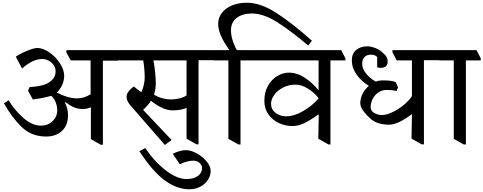

<svg xmlns="http://www.w3.org/2000/svg" viewBox="-20 -1018 3548 1409"><path d="M845 -573H735V44H719L647 3V-230H645Q619 -218 586 -218Q552 -218 522 -231Q492 -244 461 -268L456 -265Q479 -224 479 -171Q479 -99 435 -57.5Q391 -16 318 -16Q210 -16 137 -88Q64 -160 9 -260L43 -282Q88 -208 152 -152Q216 -96 281 -96Q332 -96 366 -129Q400 -162 400 -208Q400 -238 389 -266.5Q378 -295 356 -315Q299 -298 221 -288L186 -352L197 -379Q286 -384 328 -406Q356 -422 372 -443Q388 -464 388 -496Q388 -531 358.5 -558Q329 -585 290 -585Q220 -585 142 -515L96 -602Q125 -623 177 -644.5Q229 -666 256 -666Q296 -665 342 -633.5Q388 -602 419.5 -554Q451 -506 451 -460Q451 -431 438 -398.5Q425 -366 397 -339Q429 -321 469.5 -308.5Q510 -296 545 -296Q599 -296 645 -327V-575H499L467 -634V-650H811L843 -590Z M1547 -591V-576H1437V41H1421L1349 0V-225H1347Q1301 -208 1249 -208Q1206 -208 1163.5 -229.5Q1121 -251 1090 -277H1087Q1067 -245 1030 -212L1239 9L1190 46L969 -208Q963 -215 943.5 -237Q924 -259 916.5 -275Q909 -291 909 -307Q909 -330 926 -350.5Q943 -371 962 -383L1017 -341Q1026 -357 1034 -389Q1042 -421 1042 -451Q1042 -475 1039 -512Q1036 -549 1031 -575H843L812 -634V-650H1515ZM1226 -288Q1304 -288 1349 -318V-575H1106Q1123 -482 1123 -405Q1123 -362 1110 -323Q1134 -308 1165.5 -298.5Q1197 -289 1226 -289Z M1349 296Q1401 296 1432 273.5Q1463 251 1463 215Q1463 195 1445 178Q1427 161 1397 161Q1376 161 1348.5 168.5Q1321 176 1300 188L1248 111Q1269 99 1296 91.5Q1323 84 1344 84Q1381 84 1424 107.5Q1467 131 1496.5 167Q1526 203 1526 238Q1526 269 1507 300Q1488 331 1452 351Q1416 371 1369 371Q1280 371 1191.5 307.5Q1103 244 1003 92L1046 68Q1110 165 1194 230.5Q1278 296 1349 296Z M1675 -795Q1675 -758 1689 -716Q1703 -674 1719 -650H1822L1854 -590V-575H1745V42H1729L1656 1V-575H1547L1516 -634V-650H1664Q1581 -764 1581 -842Q1581 -887 1607.5 -922.5Q1634 -958 1682 -978Q1730 -998 1791 -998Q1894 -998 2013 -920Q2132 -842 2269 -719L2242 -684Q2109 -796 2010.5 -857.5Q1912 -919 1827 -919Q1760 -919 1717.5 -887Q1675 -855 1675 -795Z M2515 -590V-575H2405V42H2390L2316 0L2319 -176L2316 -178Q2261 -138 2216 -115.5Q2171 -93 2126 -93Q2074 -93 2026.5 -115Q1979 -137 1949.5 -179Q1920 -221 1920 -278Q1920 -341 1946.5 -388Q1973 -435 2014.5 -460Q2056 -485 2099 -485Q2160 -485 2217 -447.5Q2274 -410 2316 -357H2318V-575H1854L1823 -634V-650H2484ZM2085 -165Q2141 -165 2207.5 -204.5Q2274 -244 2318 -296V-297Q2287 -339 2239 -368Q2191 -397 2150 -397Q2099 -397 2057.5 -375.5Q2016 -354 1992.5 -321.5Q1969 -289 1969 -256Q1969 -215 2002.5 -189.5Q2036 -164 2085 -164Z M3200 -576H3091V41H3074L3000 -1L3003 -177L3000 -179Q2900 -103 2835 -103Q2753 -103 2703 -143Q2671 -171 2647.5 -202Q2624 -233 2624 -262Q2624 -295 2640.5 -329Q2657 -363 2687 -388Q2632 -421 2597 -470.5Q2562 -520 2562 -575Q2562 -625 2594 -651.5Q2626 -678 2675 -678Q2699 -678 2726.5 -668.5Q2754 -659 2771 -646Q2796 -627 2810.5 -609.5Q2825 -592 2825 -563Q2825 -546 2812.5 -533Q2800 -520 2773 -520Q2756 -520 2748 -525V-599Q2733 -617 2701 -617Q2673 -617 2655.5 -600Q2638 -583 2638 -550Q2638 -513 2667 -477.5Q2696 -442 2738 -419Q2759 -428 2791 -428Q2858 -428 2884 -415L2901 -377L2890 -350Q2857 -358 2818 -358Q2782 -358 2755 -338.5Q2728 -319 2714 -290Q2700 -261 2700 -233Q2700 -203 2726.5 -188.5Q2753 -174 2784 -174Q2817 -174 2860.5 -195Q2904 -216 2943.5 -248.5Q2983 -281 3003 -313V-575H2891L2860 -634V-650H3169L3201 -590Z M3508 -590V-575H3399V42H3383L3310 1V-575H3201L3170 -634V-650H3477Z"/></svg>

Font: Martel DemiBold
Style: Regular
Weight: 600
Designer: Dan Reynolds
Foundry: Dan Reynolds
Version: Version 1.001; ttfautohint (v1.1) -l 5 -r 5 -G 72 -x 0 -D la